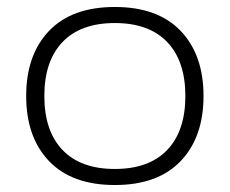

<svg xmlns="http://www.w3.org/2000/svg" viewBox="-20 -515 658 550"><path d="M55 -240Q55 -358 120.5 -426.5Q186 -495 309 -495Q432 -495 497.5 -426.5Q563 -358 563 -240Q563 -122 497.5 -53.5Q432 15 309 15Q186 15 120.5 -53.5Q55 -122 55 -240ZM511 -240Q511 -340 459 -394.5Q407 -449 309 -449Q211 -449 159 -394.5Q107 -340 107 -240Q107 -140 159 -85.5Q211 -31 309 -31Q407 -31 459 -85.5Q511 -140 511 -240Z"/></svg>

Font: Mitr ExtraLight
Style: Regular
Weight: 275
Designer: Thanarat Vachiruckul
Foundry: Cadson Demak Co.,Ltd.
Version: Version 1.001